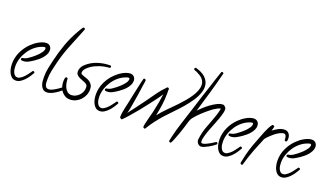

<svg xmlns="http://www.w3.org/2000/svg" viewBox="-80 -1455 3739 2169"><g transform="rotate(20 1789.0 -370.5)"><path d="M385.7 -407.2Q385.7 -382.8 374 -358.9Q362.3 -335 344.2 -313.5Q326.2 -292 304.7 -274.4Q283.2 -256.8 264.6 -244.1Q236.3 -224.6 205.6 -208Q174.8 -191.4 138.7 -191.4Q130.9 -191.4 121.6 -193.4Q112.3 -195.3 112.3 -206.1Q112.3 -219.7 125 -222.7Q127.9 -223.6 131.8 -223.6Q135.7 -223.6 139.6 -224.6Q150.4 -226.6 160.6 -231.4Q170.9 -236.3 181.6 -242.2Q198.2 -252.9 223.6 -272.5Q249 -292 273.4 -315.4Q297.9 -338.9 314.9 -363.3Q332 -387.7 332 -409.2Q332 -422.9 317.4 -422.9Q311.5 -422.9 305.7 -420.9Q299.8 -418.9 293.9 -417Q247.1 -401.4 208 -369.6Q168.9 -337.9 140.6 -295.9Q112.3 -253.9 96.2 -206.1Q80.1 -158.2 80.1 -110.4Q80.1 -94.7 82.5 -74.7Q85 -54.7 92.3 -37.1Q99.6 -19.5 112.3 -7.3Q125 4.9 145.5 4.9Q153.3 4.9 160.2 2.4Q167 0 173.8 -3.9Q200.2 -18.6 222.7 -43.5Q245.1 -68.4 262.7 -93.8Q267.6 -99.6 272 -106.4Q276.4 -113.3 281.2 -120.1Q284.2 -125 291 -125Q296.9 -125 302.2 -121.1Q307.6 -117.2 307.6 -110.4Q307.6 -108.4 305.7 -104.5Q293.9 -83 276.4 -57.1Q258.8 -31.2 237.3 -8.8Q215.8 13.7 190.9 28.8Q166 43.9 138.7 43.9Q108.4 43.9 88.4 26.9Q68.4 9.8 56.6 -15.1Q44.9 -40 40 -68.8Q35.2 -97.7 35.2 -121.1Q35.2 -195.3 66.4 -263.2Q97.7 -331.1 150.4 -382.8Q166 -398.4 186.5 -414.6Q207 -430.7 230 -443.8Q252.9 -457 276.9 -465.3Q300.8 -473.6 323.2 -473.6Q351.6 -473.6 368.7 -454.6Q385.7 -435.5 385.7 -407.2Z M703.1 -63.5Q703.1 -58.6 699.2 -54.7Q683.6 -40 661.1 -21.5Q638.7 -2.9 613.8 12.7Q588.9 28.3 563 39.1Q537.1 49.8 515.6 49.8Q484.4 49.8 466.8 34.2Q449.2 18.6 439.9 -4.4Q430.7 -27.3 428.2 -54.2Q425.8 -81.1 425.8 -104.5Q425.8 -159.2 436.5 -211.9Q447.3 -264.6 460 -317.4Q484.4 -419.9 519 -517.6Q553.7 -615.2 606.4 -707Q616.2 -724.6 626.5 -742.2Q636.7 -759.8 648.4 -775.4Q652.3 -781.2 659.2 -781.2Q665 -781.2 670.4 -777.3Q675.8 -773.4 675.8 -766.6Q675.8 -763.7 674.8 -761.7Q630.9 -648.4 584 -536.1Q537.1 -423.8 507.8 -305.7Q494.1 -252.9 482.9 -198.7Q471.7 -144.5 471.7 -88.9Q471.7 -74.2 472.2 -57.1Q472.7 -40 477.1 -25.4Q481.4 -10.7 491.7 -0.5Q502 9.8 521.5 9.8Q543 9.8 569.8 -3.9Q596.7 -17.6 621.6 -34.7Q646.5 -51.8 665 -65.4Q683.6 -79.1 687.5 -79.1Q693.4 -79.1 698.2 -74.2Q703.1 -69.3 703.1 -63.5Z M1098.6 -468.8Q1098.6 -456.1 1086.9 -454.1Q1082 -452.1 1077.6 -452.6Q1073.2 -453.1 1068.4 -452.1Q1056.6 -451.2 1045.4 -449.2Q1034.2 -447.3 1022.5 -445.3Q969.7 -434.6 919.4 -410.6Q869.1 -386.7 832 -347.7Q821.3 -335.9 814.9 -322.8Q808.6 -309.6 808.6 -293Q808.6 -282.2 820.3 -276.4Q832 -270.5 849.1 -264.6Q866.2 -258.8 886.2 -252Q906.2 -245.1 923.3 -232.4Q940.4 -219.7 952.1 -199.7Q963.9 -179.7 963.9 -148.4Q963.9 -112.3 950.2 -79.1Q936.5 -45.9 912.1 -20Q887.7 5.9 855.5 21Q823.2 36.1 787.1 36.1Q752.9 36.1 727.1 21.5Q701.2 6.8 683.6 -16.6Q666 -40 657.2 -69.8Q648.4 -99.6 648.4 -130.9Q648.4 -136.7 648.9 -146Q649.4 -155.3 650.9 -164.1Q652.3 -172.9 656.2 -179.7Q660.2 -186.5 668 -186.5Q672.9 -186.5 678.2 -182.6Q683.6 -178.7 683.6 -172.9Q683.6 -150.4 689 -123Q694.3 -95.7 706.1 -72.3Q717.8 -48.8 737.3 -32.7Q756.8 -16.6 785.2 -16.6Q810.5 -16.6 834 -27.8Q857.4 -39.1 875.5 -57.6Q893.6 -76.2 903.8 -100.1Q914.1 -124 914.1 -149.4V-159.2Q914.1 -175.8 902.8 -186.5Q891.6 -197.3 875 -204.6Q858.4 -211.9 838.9 -218.8Q819.3 -225.6 802.7 -234.9Q786.1 -244.1 774.9 -257.8Q763.7 -271.5 763.7 -293.9Q763.7 -317.4 773.9 -338.9Q784.2 -360.4 800.8 -377Q858.4 -432.6 933.1 -457.5Q1007.8 -482.4 1086.9 -482.4Q1092.8 -482.4 1095.7 -478Q1098.6 -473.6 1098.6 -468.8Z M1394.5 -407.2Q1394.5 -382.8 1382.8 -358.9Q1371.1 -335 1353 -313.5Q1335 -292 1313.5 -274.4Q1292 -256.8 1273.4 -244.1Q1245.1 -224.6 1214.4 -208Q1183.6 -191.4 1147.5 -191.4Q1139.6 -191.4 1130.4 -193.4Q1121.1 -195.3 1121.1 -206.1Q1121.1 -219.7 1133.8 -222.7Q1136.7 -223.6 1140.6 -223.6Q1144.5 -223.6 1148.4 -224.6Q1159.2 -226.6 1169.4 -231.4Q1179.7 -236.3 1190.4 -242.2Q1207 -252.9 1232.4 -272.5Q1257.8 -292 1282.2 -315.4Q1306.6 -338.9 1323.7 -363.3Q1340.8 -387.7 1340.8 -409.2Q1340.8 -422.9 1326.2 -422.9Q1320.3 -422.9 1314.5 -420.9Q1308.6 -418.9 1302.7 -417Q1255.9 -401.4 1216.8 -369.6Q1177.7 -337.9 1149.4 -295.9Q1121.1 -253.9 1105 -206.1Q1088.9 -158.2 1088.9 -110.4Q1088.9 -94.7 1091.3 -74.7Q1093.8 -54.7 1101.1 -37.1Q1108.4 -19.5 1121.1 -7.3Q1133.8 4.9 1154.3 4.9Q1162.1 4.9 1168.9 2.4Q1175.8 0 1182.6 -3.9Q1209 -18.6 1231.4 -43.5Q1253.9 -68.4 1271.5 -93.8Q1276.4 -99.6 1280.8 -106.4Q1285.2 -113.3 1290 -120.1Q1293 -125 1299.8 -125Q1305.7 -125 1311 -121.1Q1316.4 -117.2 1316.4 -110.4Q1316.4 -108.4 1314.5 -104.5Q1302.7 -83 1285.2 -57.1Q1267.6 -31.2 1246.1 -8.8Q1224.6 13.7 1199.7 28.8Q1174.8 43.9 1147.5 43.9Q1117.2 43.9 1097.2 26.9Q1077.1 9.8 1065.4 -15.1Q1053.7 -40 1048.8 -68.8Q1043.9 -97.7 1043.9 -121.1Q1043.9 -195.3 1075.2 -263.2Q1106.4 -331.1 1159.2 -382.8Q1174.8 -398.4 1195.3 -414.6Q1215.8 -430.7 1238.8 -443.8Q1261.7 -457 1285.6 -465.3Q1309.6 -473.6 1332 -473.6Q1360.4 -473.6 1377.4 -454.6Q1394.5 -435.5 1394.5 -407.2Z M2171.9 -614.3Q2171.9 -587.9 2164.1 -561.5Q2146.5 -502 2109.9 -446.8Q2073.2 -391.6 2028.3 -339.4Q1983.4 -287.1 1935.5 -238.8Q1887.7 -190.4 1846.7 -144.5Q1807.6 -100.6 1772.5 -54.7Q1737.3 -8.8 1707 42Q1704.1 46.9 1701.2 51.8Q1698.2 56.6 1691.4 56.6Q1687.5 56.6 1680.7 51.8Q1673.8 46.9 1673.8 43Q1673.8 28.3 1678.2 8.8Q1682.6 -10.7 1685.5 -24.4Q1694.3 -65.4 1706.1 -105.5Q1717.8 -145.5 1725.6 -186.5Q1736.3 -235.4 1745.1 -283.2Q1753.9 -331.1 1759.8 -380.9Q1732.4 -336.9 1701.2 -296.4Q1669.9 -255.9 1638.7 -214.8Q1600.6 -165 1561 -116.2Q1521.5 -67.4 1479.5 -20.5Q1464.8 -3.9 1450.2 11.7Q1435.5 27.3 1419.9 43Q1417 45.9 1412.1 45.9Q1407.2 45.9 1398.4 39.6Q1389.6 33.2 1389.6 28.3Q1389.6 1 1394 -27.3Q1398.4 -55.7 1404.8 -85Q1411.1 -114.3 1418 -142.6Q1424.8 -170.9 1429.7 -198.2Q1439.5 -244.1 1448.7 -289.1Q1458 -334 1468.8 -379.9Q1473.6 -401.4 1478 -423.3Q1482.4 -445.3 1489.3 -465.8Q1492.2 -473.6 1501 -473.6Q1504.9 -473.6 1511.7 -469.2Q1518.6 -464.8 1518.6 -460.9Q1518.6 -454.1 1517.1 -443.8Q1515.6 -433.6 1514.2 -422.4Q1512.7 -411.1 1510.7 -400.4Q1508.8 -389.6 1507.8 -381.8Q1502 -333 1494.1 -285.2Q1486.3 -237.3 1478.5 -189.5Q1471.7 -152.3 1465.8 -115.7Q1460 -79.1 1449.2 -43Q1487.3 -92.8 1524.9 -143.1Q1562.5 -193.4 1599.6 -244.1Q1640.6 -299.8 1679.2 -356Q1717.8 -412.1 1767.6 -460.9Q1771.5 -470.7 1782.2 -470.7Q1787.1 -470.7 1791.5 -467.8Q1795.9 -464.8 1795.9 -460Q1796.9 -460 1796.9 -460.4Q1796.9 -460.9 1797.9 -460.9Q1798.8 -460.9 1799.3 -458.5Q1799.8 -456.1 1799.8 -454.1Q1799.8 -452.1 1798.8 -450.2Q1797.9 -448.2 1796.9 -446.3Q1797.9 -435.5 1797.9 -424.3Q1797.9 -413.1 1797.9 -401.4Q1797.9 -332 1788.1 -264.6Q1778.3 -197.3 1764.6 -128.9Q1784.2 -154.3 1805.2 -178.2Q1826.2 -202.1 1848.6 -224.6Q1870.1 -247.1 1899.9 -276.4Q1929.7 -305.7 1960.9 -338.9Q1992.2 -372.1 2022.5 -407.7Q2052.7 -443.4 2077.1 -480Q2101.6 -516.6 2116.2 -552.7Q2130.9 -588.9 2130.9 -621.1Q2130.9 -661.1 2108.4 -690.4Q2092.8 -710 2070.8 -723.6Q2048.8 -737.3 2026.4 -748Q2018.6 -751 2011.2 -753.4Q2003.9 -755.9 1998 -758.8Q1989.3 -762.7 1989.3 -771.5Q1989.3 -776.4 1994.1 -781.7Q1999 -787.1 2003.9 -787.1H2005.9Q2038.1 -778.3 2068.4 -764.2Q2098.6 -750 2121.6 -729Q2144.5 -708 2158.2 -679.7Q2171.9 -651.4 2171.9 -614.3Z M2524.4 -63.5Q2524.4 -55.7 2519.5 -53.7Q2507.8 -43 2486.8 -28.8Q2465.8 -14.6 2442.9 -2Q2419.9 10.7 2397.5 20Q2375 29.3 2359.4 29.3Q2347.7 29.3 2337.9 23.9Q2328.1 18.6 2320.8 9.8Q2313.5 1 2309.1 -9.8Q2304.7 -20.5 2304.7 -31.2Q2304.7 -33.2 2305.2 -35.6Q2305.7 -38.1 2305.7 -40Q2308.6 -61.5 2311.5 -82Q2314.5 -102.5 2320.3 -123Q2330.1 -162.1 2344.2 -199.7Q2358.4 -237.3 2372.6 -274.9Q2386.7 -312.5 2399.9 -350.1Q2413.1 -387.7 2421.9 -426.8Q2423.8 -432.6 2424.3 -438.5Q2424.8 -444.3 2425.8 -450.2Q2409.2 -448.2 2388.2 -437.5Q2367.2 -426.8 2345.7 -412.1Q2324.2 -397.5 2305.2 -381.3Q2286.1 -365.2 2273.4 -354.5Q2257.8 -340.8 2237.3 -322.3Q2216.8 -303.7 2197.3 -283.2Q2177.7 -262.7 2161.1 -241.7Q2144.5 -220.7 2137.7 -201.2Q2129.9 -181.6 2125 -161.6Q2120.1 -141.6 2113.3 -122.1Q2100.6 -81.1 2086.4 -40Q2072.3 1 2055.7 42Q2049.8 55.7 2043.9 70.8Q2038.1 85.9 2030.3 98.6Q2026.4 105.5 2018.6 105.5Q2013.7 105.5 2007.8 101.1Q2002 96.7 2002 90.8Q2002 89.8 2003.4 84Q2004.9 78.1 2006.3 70.8Q2007.8 63.5 2009.3 57.1Q2010.7 50.8 2010.7 48.8Q2033.2 -49.8 2064.5 -144.5Q2095.7 -239.3 2126 -335.9Q2152.3 -421.9 2179.7 -506.3Q2207 -590.8 2235.4 -675.8Q2244.1 -704.1 2253.4 -732.4Q2262.7 -760.7 2272.5 -789.1Q2277.3 -800.8 2280.8 -813.5Q2284.2 -826.2 2289.1 -837.9Q2292 -845.7 2300.8 -845.7Q2305.7 -845.7 2311.5 -841.3Q2317.4 -836.9 2317.4 -831.1L2316.4 -830.1Q2285.2 -705.1 2249.5 -582Q2213.9 -459 2176.8 -335.9Q2197.3 -357.4 2228.5 -386.2Q2259.8 -415 2294.9 -440.4Q2330.1 -465.8 2366.7 -483.9Q2403.3 -502 2434.6 -502Q2441.4 -502 2448.2 -498Q2455.1 -494.1 2460.9 -487.8Q2466.8 -481.4 2470.7 -474.1Q2474.6 -466.8 2474.6 -460Q2474.6 -449.2 2473.6 -438Q2472.7 -426.8 2469.7 -416Q2460 -377 2446.3 -338.9Q2432.6 -300.8 2417.5 -263.2Q2402.3 -225.6 2387.7 -188Q2373 -150.4 2361.3 -111.3Q2356.4 -94.7 2351.1 -73.7Q2345.7 -52.7 2345.7 -35.2Q2345.7 -26.4 2348.1 -17.6Q2350.6 -8.8 2361.3 -8.8Q2378.9 -8.8 2403.3 -19.5Q2427.7 -30.3 2450.2 -43.5Q2472.7 -56.6 2489.3 -67.9Q2505.9 -79.1 2509.8 -79.1Q2516.6 -79.1 2520.5 -74.2Q2524.4 -69.3 2524.4 -63.5Z M2880.9 -407.2Q2880.9 -382.8 2869.1 -358.9Q2857.4 -335 2839.4 -313.5Q2821.3 -292 2799.8 -274.4Q2778.3 -256.8 2759.8 -244.1Q2731.4 -224.6 2700.7 -208Q2669.9 -191.4 2633.8 -191.4Q2626 -191.4 2616.7 -193.4Q2607.4 -195.3 2607.4 -206.1Q2607.4 -219.7 2620.1 -222.7Q2623 -223.6 2627 -223.6Q2630.9 -223.6 2634.8 -224.6Q2645.5 -226.6 2655.8 -231.4Q2666 -236.3 2676.8 -242.2Q2693.4 -252.9 2718.8 -272.5Q2744.1 -292 2768.6 -315.4Q2793 -338.9 2810.1 -363.3Q2827.1 -387.7 2827.1 -409.2Q2827.1 -422.9 2812.5 -422.9Q2806.6 -422.9 2800.8 -420.9Q2794.9 -418.9 2789.1 -417Q2742.2 -401.4 2703.1 -369.6Q2664.1 -337.9 2635.7 -295.9Q2607.4 -253.9 2591.3 -206.1Q2575.2 -158.2 2575.2 -110.4Q2575.2 -94.7 2577.6 -74.7Q2580.1 -54.7 2587.4 -37.1Q2594.7 -19.5 2607.4 -7.3Q2620.1 4.9 2640.6 4.9Q2648.4 4.9 2655.3 2.4Q2662.1 0 2668.9 -3.9Q2695.3 -18.6 2717.8 -43.5Q2740.2 -68.4 2757.8 -93.8Q2762.7 -99.6 2767.1 -106.4Q2771.5 -113.3 2776.4 -120.1Q2779.3 -125 2786.1 -125Q2792 -125 2797.4 -121.1Q2802.7 -117.2 2802.7 -110.4Q2802.7 -108.4 2800.8 -104.5Q2789.1 -83 2771.5 -57.1Q2753.9 -31.2 2732.4 -8.8Q2710.9 13.7 2686 28.8Q2661.1 43.9 2633.8 43.9Q2603.5 43.9 2583.5 26.9Q2563.5 9.8 2551.8 -15.1Q2540 -40 2535.2 -68.8Q2530.3 -97.7 2530.3 -121.1Q2530.3 -195.3 2561.5 -263.2Q2592.8 -331.1 2645.5 -382.8Q2661.1 -398.4 2681.6 -414.6Q2702.1 -430.7 2725.1 -443.8Q2748 -457 2772 -465.3Q2795.9 -473.6 2818.4 -473.6Q2846.7 -473.6 2863.8 -454.6Q2880.9 -435.5 2880.9 -407.2Z M3257.8 -390.6Q3257.8 -382.8 3256.8 -376Q3255.9 -369.1 3253.9 -361.3Q3252 -353.5 3243.2 -353.5Q3239.3 -353.5 3231.9 -356.9Q3224.6 -360.4 3224.6 -364.3L3225.6 -373Q3225.6 -379.9 3224.1 -389.6Q3222.7 -399.4 3219.2 -408.7Q3215.8 -418 3210 -424.3Q3204.1 -430.7 3194.3 -430.7Q3170.9 -430.7 3144.5 -416.5Q3118.2 -402.3 3099.6 -388.7Q3091.8 -382.8 3078.1 -371.1Q3064.5 -359.4 3049.8 -345.7Q3035.2 -332 3022.9 -319.3Q3010.7 -306.6 3005.9 -298.8Q3002.9 -294.9 2998.5 -284.7Q2994.1 -274.4 2989.7 -262.7Q2985.4 -251 2981 -240.2Q2976.6 -229.5 2973.6 -223.6Q2954.1 -176.8 2936 -129.9Q2918 -83 2902.3 -35.2Q2894.5 -12.7 2888.2 11.2Q2881.8 35.2 2874 57.6Q2870.1 65.4 2864.3 65.4Q2860.4 65.4 2853 61Q2845.7 56.6 2845.7 52.7Q2845.7 42 2849.1 28.3Q2852.5 14.6 2854.5 3.9Q2867.2 -59.6 2885.7 -121.1Q2904.3 -182.6 2928.7 -242.2Q2937.5 -265.6 2949.7 -297.9Q2961.9 -330.1 2975.6 -363.8Q2989.3 -397.5 3004.4 -427.2Q3019.5 -457 3035.2 -474.6Q3039.1 -478.5 3043.9 -478.5Q3047.9 -478.5 3055.2 -474.1Q3062.5 -469.7 3062.5 -464.8Q3062.5 -461.9 3060.5 -454.6Q3058.6 -447.3 3056.6 -439Q3054.7 -430.7 3052.2 -423.3Q3049.8 -416 3048.8 -413.1Q3080.1 -436.5 3114.3 -455.1Q3148.4 -473.6 3189.5 -473.6Q3207 -473.6 3219.7 -466.3Q3232.4 -459 3241.2 -447.3Q3250 -435.5 3253.9 -420.9Q3257.8 -406.2 3257.8 -390.6Z M3578.1 -407.2Q3578.1 -382.8 3566.4 -358.9Q3554.7 -335 3536.6 -313.5Q3518.6 -292 3497.1 -274.4Q3475.6 -256.8 3457 -244.1Q3428.7 -224.6 3397.9 -208Q3367.2 -191.4 3331.1 -191.4Q3323.2 -191.4 3314 -193.4Q3304.7 -195.3 3304.7 -206.1Q3304.7 -219.7 3317.4 -222.7Q3320.3 -223.6 3324.2 -223.6Q3328.1 -223.6 3332 -224.6Q3342.8 -226.6 3353 -231.4Q3363.3 -236.3 3374 -242.2Q3390.6 -252.9 3416 -272.5Q3441.4 -292 3465.8 -315.4Q3490.2 -338.9 3507.3 -363.3Q3524.4 -387.7 3524.4 -409.2Q3524.4 -422.9 3509.8 -422.9Q3503.9 -422.9 3498 -420.9Q3492.2 -418.9 3486.3 -417Q3439.5 -401.4 3400.4 -369.6Q3361.3 -337.9 3333 -295.9Q3304.7 -253.9 3288.6 -206.1Q3272.5 -158.2 3272.5 -110.4Q3272.5 -94.7 3274.9 -74.7Q3277.3 -54.7 3284.7 -37.1Q3292 -19.5 3304.7 -7.3Q3317.4 4.9 3337.9 4.9Q3345.7 4.9 3352.5 2.4Q3359.4 0 3366.2 -3.9Q3392.6 -18.6 3415 -43.5Q3437.5 -68.4 3455.1 -93.8Q3460 -99.6 3464.4 -106.4Q3468.8 -113.3 3473.6 -120.1Q3476.6 -125 3483.4 -125Q3489.3 -125 3494.6 -121.1Q3500 -117.2 3500 -110.4Q3500 -108.4 3498 -104.5Q3486.3 -83 3468.8 -57.1Q3451.2 -31.2 3429.7 -8.8Q3408.2 13.7 3383.3 28.8Q3358.4 43.9 3331.1 43.9Q3300.8 43.9 3280.8 26.9Q3260.7 9.8 3249 -15.1Q3237.3 -40 3232.4 -68.8Q3227.5 -97.7 3227.5 -121.1Q3227.5 -195.3 3258.8 -263.2Q3290 -331.1 3342.8 -382.8Q3358.4 -398.4 3378.9 -414.6Q3399.4 -430.7 3422.4 -443.8Q3445.3 -457 3469.2 -465.3Q3493.2 -473.6 3515.6 -473.6Q3543.9 -473.6 3561 -454.6Q3578.1 -435.5 3578.1 -407.2Z"/></g></svg>

Font: Calligraffiti
Style: Regular
Weight: 400
Designer: Dathan Boardman
Foundry: Open Window
Version: Version 1.000